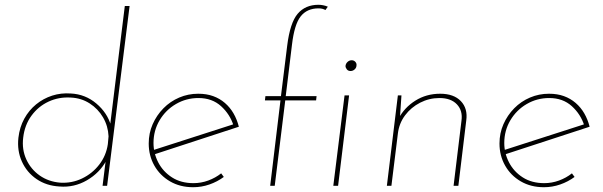

<svg xmlns="http://www.w3.org/2000/svg" viewBox="-20 -777 2524 803"><path d="M229 3Q174 0 133 -28Q92 -56 71.5 -101.5Q51 -147 57 -201Q62 -245 81.5 -280.5Q101 -316 131 -340.5Q161 -365 198 -377Q235 -389 276 -386Q337 -383 383 -344Q429 -305 444 -252L439 -241L502 -752H522L428 0H409L424 -121L425 -106Q397 -54 343.5 -23Q290 8 229 3ZM232 -13Q280 -10 323 -30.5Q366 -51 395 -88.5Q424 -126 431 -174L434 -207Q432 -250 411 -286Q390 -322 355 -344.5Q320 -367 276 -369Q226 -372 183 -352Q140 -332 111.5 -293Q83 -254 77 -201Q71 -152 90 -110.5Q109 -69 146 -43Q183 -17 232 -13Z M789 -11Q821 -11 851 -22Q881 -33 905 -52L916 -37Q889 -17 856 -5.5Q823 6 788 6Q733 6 691 -18.5Q649 -43 625.5 -84.5Q602 -126 602 -177Q602 -220 618.5 -257.5Q635 -295 663.5 -324Q692 -353 729.5 -369Q767 -385 809 -385Q844 -385 871.5 -375Q899 -365 920.5 -346.5Q942 -328 956.5 -303Q971 -278 979 -247L621 -130L617 -148L965 -260L957 -251Q942 -299 904.5 -333Q867 -367 810 -367Q759 -367 716 -342Q673 -317 647.5 -274Q622 -231 622 -179Q622 -136 642 -97.5Q662 -59 699.5 -35Q737 -11 789 -11Z M1110 0 1153 -357H1088L1090 -375H1155L1181 -585Q1193 -682 1225 -719.5Q1257 -757 1312 -757Q1321 -757 1331.5 -755Q1342 -753 1351 -749L1341 -735Q1336 -738 1329 -740Q1322 -742 1312 -742Q1264 -742 1237.5 -708.5Q1211 -675 1201 -589L1175 -375H1304L1302 -357H1173L1129 0ZM1421 -378H1440L1394 0H1374ZM1425 -501Q1426 -511 1433.5 -518Q1441 -525 1451 -525Q1460 -525 1466 -518.5Q1472 -512 1471 -504Q1471 -494 1463.5 -487Q1456 -480 1446 -480Q1436 -480 1430.5 -487Q1425 -494 1425 -501Z M1659 -378 1652 -274 1647 -281Q1671 -327 1717 -356Q1763 -385 1821 -385Q1878 -385 1907.5 -354Q1937 -323 1930 -273L1897 0H1877L1910 -272Q1916 -314 1891 -340.5Q1866 -367 1818 -367Q1775 -367 1737 -347.5Q1699 -328 1674 -294.5Q1649 -261 1644 -218L1617 0H1598L1644 -378Z M2256 -11Q2288 -11 2318 -22Q2348 -33 2372 -52L2383 -37Q2356 -17 2323 -5.5Q2290 6 2255 6Q2200 6 2158 -18.5Q2116 -43 2092.5 -84.5Q2069 -126 2069 -177Q2069 -220 2085.5 -257.5Q2102 -295 2130.5 -324Q2159 -353 2196.5 -369Q2234 -385 2276 -385Q2311 -385 2338.5 -375Q2366 -365 2387.5 -346.5Q2409 -328 2423.5 -303Q2438 -278 2446 -247L2088 -130L2084 -148L2432 -260L2424 -251Q2409 -299 2371.5 -333Q2334 -367 2277 -367Q2226 -367 2183 -342Q2140 -317 2114.5 -274Q2089 -231 2089 -179Q2089 -136 2109 -97.5Q2129 -59 2166.5 -35Q2204 -11 2256 -11Z"/></svg>

Font: Josefin Sans Thin Thin
Style: Italic
Weight: 250
Italic angle: -7°
Version: Version 2.000